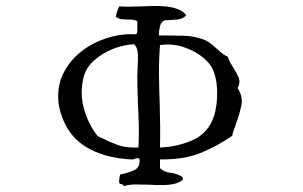

<svg xmlns="http://www.w3.org/2000/svg" viewBox="-20 -661 1040 660"><path d="M797 -358Q816 -329 809.5 -298Q803 -267 792 -238Q788 -226 784 -215Q780 -204 778 -194Q729 -160 671.5 -136Q614 -112 530 -113V-83Q543 -70 566 -67Q589 -64 605 -54Q611 -48 608 -43Q597 -33 579 -29Q561 -25 540 -25Q529 -25 517.5 -25Q506 -25 495 -26Q471 -27 447.5 -27Q424 -27 405 -21Q404 -27 399 -27.5Q394 -28 390 -31Q389 -39 390 -45Q391 -51 392 -57Q393 -60 393 -61Q396 -62 399 -62.5Q402 -63 406 -64Q427 -69 444 -77.5Q461 -86 460 -113Q457 -118 452.5 -117.5Q448 -117 443 -115Q440 -114 436.5 -113Q433 -112 430 -113Q351 -117 291.5 -147Q232 -177 203 -236Q180 -285 180 -327Q179 -375 201.5 -416Q224 -457 262 -486Q300 -515 348.5 -530.5Q397 -546 448 -543Q452 -548 452 -556Q452 -564 452 -573Q452 -577 452 -580.5Q452 -584 452 -588Q443 -593 434 -593.5Q425 -594 416 -594Q407 -594 397.5 -595Q388 -596 378 -603Q380 -614 383 -622.5Q386 -631 390 -639Q406 -638 425 -638Q444 -638 464 -639Q485 -640 506.5 -640.5Q528 -641 548 -639Q571 -637 590 -630Q609 -623 620 -609Q610 -596 589 -594Q568 -592 545 -591Q533 -585 529.5 -569Q526 -553 526 -539Q534 -539 542 -539Q550 -539 558 -539Q586 -539 615 -538Q644 -537 671 -528Q692 -522 707 -509.5Q722 -497 735.5 -484.5Q749 -472 763 -466Q767 -454 772.5 -444Q778 -434 784 -425Q794 -409 800.5 -394Q807 -379 797 -358ZM712 -421Q702 -445 674 -466.5Q646 -488 608.5 -500Q571 -512 530 -506Q526 -455 526.5 -405Q527 -355 529 -304Q530 -267 530.5 -229.5Q531 -192 530 -154Q586 -156 636 -176.5Q686 -197 708 -243Q719 -265 723.5 -297.5Q728 -330 725.5 -363.5Q723 -397 712 -421ZM456 -154Q458 -193 457 -232Q456 -271 454 -309Q453 -333 452.5 -355.5Q452 -378 452 -399Q452 -406 452.5 -413Q453 -420 453 -428Q455 -452 454 -475Q453 -498 441 -509Q402 -507 365 -491.5Q328 -476 301.5 -451.5Q275 -427 267 -394Q254 -340 268.5 -287.5Q283 -235 315 -194Q318 -192 321 -190.5Q324 -189 327 -188Q354 -174 383.5 -163Q413 -152 456 -154Z"/></svg>

Font: Yuji Syuku
Style: Regular
Weight: 400
Designer: Kataoka Yuji
Foundry: Kinuta Font Factory
Version: Version 3.002